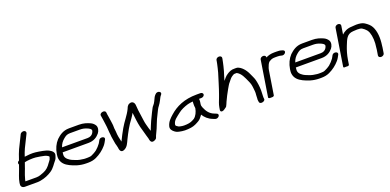

<svg xmlns="http://www.w3.org/2000/svg" viewBox="-10 -1518 4860 2390"><g transform="rotate(-20 2420.5 -323.0)"><path d="M145.1 -273.8C179.6 -282.8 247 -287.9 292.6 -283.6C315 -281.5 391 -269 408 -263.3C434.7 -254.4 462.1 -240.1 456.8 -229C452.1 -219 451.5 -211.1 447.1 -200.4C443.1 -190.7 431.5 -180.8 419.3 -162.4C393.4 -123.4 361 -90.3 315.3 -73.2C286.8 -62.4 254.8 -47.5 217 -47.5H71C71.1 -49.5 70.9 -52.3 71.6 -56.6C72.2 -60.9 73.6 -66.5 74.9 -70.3C86.4 -106.9 93.9 -138.7 107.9 -170.2C123.1 -204.3 130.3 -237.7 145.1 -273.8ZM-6.5 -37C-10.8 -10.2 6.6 13.5 42.3 13.5H207.3C222.1 13.5 234.2 12 250.5 9.2C310.3 -1.4 359.9 -23.1 401.9 -50.8C451.6 -83.6 474.7 -129.8 507 -166.8C519.8 -181.5 525.1 -200.3 530.7 -217.9C549.3 -266 505.3 -291.5 480 -305.5C443.8 -325.6 363.3 -338 311.3 -344.4C268.1 -349.7 209.4 -344.8 167.3 -338.8C179.3 -373 189.9 -405.8 205.1 -436.9C226.8 -481.5 262 -549.9 282.3 -593L287.9 -604.8C291.5 -612.4 291.5 -621.1 287.3 -628.1C271.3 -654.3 227.4 -641.6 216.4 -620.2L210.6 -608C190 -564.3 155.6 -498.3 133.3 -451C115.2 -412.9 104.2 -376.8 89.6 -335L83.3 -317.7C58.7 -307.9 57.7 -284.9 67.1 -272C60.2 -252 54.7 -235 48.9 -220C30.6 -165.7 4.8 -116.6 -5.1 -54C-6.1 -47.6 -5.9 -41.2 -6.5 -37Z M644 -289.5C656.8 -331 679 -360.9 712.2 -387.8C737 -407.8 756.9 -421.5 797 -421.5H925.8C963.7 -421.5 989.2 -414.8 1014.6 -404.7C1042.7 -393.4 1072.1 -378.8 1068.4 -355C1066.9 -345.9 1060.8 -334 1054.7 -324.6C1041.1 -304 1017.4 -289.5 981.1 -289.5ZM894.7 -59.5H869.7C862.7 -59.5 857 -59.9 851.9 -60.4C814.4 -64.3 782.9 -70.3 754.7 -81.3C728 -91.8 700.9 -101.1 681.4 -114C648.3 -135.9 620.2 -161.1 627.6 -208C628.7 -215.1 628.7 -221.7 629.6 -228.5H971.4C1043.9 -228.5 1088.9 -260.6 1120 -298.1C1142.7 -325.4 1154.1 -371.3 1136.4 -400.5C1124.4 -420.4 1104.1 -439.3 1078.5 -450.2C1040.6 -466.4 998.3 -482.5 935.4 -482.5H806.7C722.2 -482.5 673 -439.8 634.3 -404.5C634.1 -404.3 633.7 -403.9 633.4 -403.6C592.3 -359.8 565 -302.2 554 -233C552.6 -224 552.1 -216.2 550.9 -205.6C549.8 -194.9 550 -184.7 551.4 -173.8C559.3 -113.7 600.5 -76.5 653.7 -50.6C705.3 -25.5 773.6 1.5 860 1.5H885C927 1.5 962.1 -6 993.3 -20.5C1051.5 -47.6 1099.3 -85.1 1136.8 -128.9C1156.1 -151.5 1167.8 -175.1 1180.3 -198.3C1200.7 -236.1 1130 -253.1 1110.7 -215.7C1103.7 -203.5 1096.7 -187.8 1089 -177.1C1071.9 -153.1 1049.7 -129.2 1026.8 -109.9C1019.5 -103.7 996.2 -88.9 983 -82.2C958.5 -69.8 945 -60.5 917.3 -60.5C910.5 -60.5 903.4 -59.5 894.7 -59.5Z M1232.4 -496.2C1237.5 -457.5 1246.3 -416.8 1249.8 -377.6C1252.8 -344.1 1257.7 -331 1258 -296.3C1258.3 -265 1262.2 -258.1 1263.7 -236.8C1265 -215.2 1266.6 -194.9 1270.8 -176.3C1277.5 -146.8 1278.8 -110.1 1289.8 -80.2C1293.2 -71.2 1292.4 -63.4 1297.1 -48.6C1298.4 -44.7 1298.8 26.3 1352.4 7.9C1406.6 -10.8 1424.4 -67.3 1441.6 -102.3C1481.8 -183.9 1522.9 -261.8 1575.1 -328.4C1591.1 -348.8 1602.4 -371.2 1615.4 -393C1623.2 -327.1 1629 -261.3 1644.2 -197.2C1644.2 -197.1 1644.3 -196.7 1644.4 -196.5C1654.7 -165 1663 -124.6 1673 -93.7L1680.1 -67.7C1684 -53.6 1688.2 -40.7 1692.3 -26.8C1695 -17.7 1696.5 47.8 1751 26C1765.6 20.2 1779.3 11.9 1783.4 -0.4C1790.5 -21.8 1795.3 -32.7 1806.7 -55.8C1823.4 -89.3 1836 -119.1 1850.7 -157.8C1867.1 -201.1 1881.8 -232.8 1902.2 -272.5C1918.5 -304.1 1933.1 -340.4 1952.6 -362.8C1966.8 -379 1978.4 -402.8 1987.8 -419C2000.1 -440.6 2007 -461 2019.1 -474.9L2027.1 -484.2C2054.1 -518.7 1994.8 -548.2 1964.3 -513.2C1958 -506 1947.4 -495.6 1942.2 -485.4C1926.2 -454.4 1910.9 -413.6 1889.4 -391.9C1876.4 -378.9 1866.3 -358.1 1858.1 -341.3L1843.7 -313.4C1828.4 -283.7 1815 -252.1 1798.9 -220.3C1782.2 -186 1767.5 -143.3 1751 -104.7L1748.3 -115C1746.2 -123.3 1742.2 -132.8 1739 -143.2C1729.8 -178.8 1717.5 -215.4 1713.1 -252.7C1707 -304.2 1699.4 -347.8 1692.6 -399.8C1689.7 -422.5 1689.3 -455 1686 -477C1683.7 -492.9 1666.8 -533.8 1620.1 -516.2C1587.5 -503.9 1581.2 -474.4 1574.4 -460.2C1538.9 -386.1 1483.8 -328.3 1442 -254.4C1414.6 -205.9 1387.5 -155.3 1363.3 -103.9C1351.9 -148.1 1341.8 -195.2 1340.8 -244.8C1340.2 -272.5 1335 -273.6 1335.3 -304.4C1336 -341.5 1330.3 -358.1 1327.3 -389.4C1323.6 -429 1312.5 -472 1309.9 -508.3C1307 -548.9 1227.3 -535.3 1232.4 -496.2Z M2367.6 -269.5C2366.3 -257.9 2365.9 -246 2366.1 -237.1C2366.4 -224.4 2365.3 -201 2369.5 -181.1C2361.5 -133.1 2338.3 -85.2 2305.9 -61.4L2279.7 -47.1C2251.1 -31.8 2215.9 -25.5 2165.5 -25.5C2157.3 -25.5 2150 -25.6 2140.2 -27.2C2125.6 -29.7 2100.3 -34.4 2097.1 -36.8C2078.9 -49.7 2059.6 -55 2062.7 -74.4C2071.5 -130.1 2120 -156.8 2168.1 -195.8C2199.9 -221.7 2251.4 -244.5 2298.8 -258.2C2319.5 -264.1 2341.8 -266.3 2367.6 -269.5ZM2452.8 -273.5H2482.3C2502.4 -273.5 2522.5 -286.4 2525.2 -303.5C2527.8 -319.9 2513.2 -334.5 2492 -334.5H2442C2277.3 -334.5 2162.7 -279.6 2077.6 -203.6C2040.6 -170.5 2002.2 -136.7 1987.3 -80C1977 -40.6 2002.3 -16.8 2022.5 -0.7C2036.1 10.3 2052.5 20.6 2082.6 26.2C2103.2 30.1 2128.3 35.5 2155.9 35.5C2183.2 35.5 2208.9 33.9 2234.5 30.3C2282.6 23.5 2316.7 3.1 2347.1 -14.2C2371 -27.7 2387.8 -51.1 2401.4 -69.3C2404 -72.7 2406 -75.4 2409 -80.3C2434.1 -38.7 2473.4 -1.1 2528.2 19.4L2555.2 30.4C2597.5 45.7 2639.2 -9.6 2595.7 -25.4L2568.7 -36.4C2510.9 -57.4 2478.8 -103.5 2456.9 -157.2C2448.8 -177 2445.5 -187.3 2449.3 -211L2452.5 -231C2455 -247.2 2454.2 -259 2452.8 -273.5Z M3135.5 -35C3133.2 -20.5 3133.5 -9.8 3136 4.3L3137.9 14.5C3139.6 55.4 3221 39.7 3214.1 1.7L3212.2 -8.8C3211.2 -14.4 3211.9 -20.5 3212.1 -22C3213.1 -27.7 3212.2 -31.5 3212.4 -39.7C3213.9 -49.7 3213 -69.4 3213.9 -80.6C3214.7 -89 3215 -98.5 3214.8 -110.9C3214.1 -159.2 3206.8 -214.7 3195.7 -255.1C3187.9 -283.5 3170.1 -316.2 3158 -344.3C3143.9 -376.9 3122.2 -411.1 3098.6 -433.7C3085.8 -446 3053.4 -476.5 3018.5 -476.5H2997.9C2951.5 -478.7 2924.1 -462.1 2898.7 -446.5C2865.3 -426.1 2847.8 -400.4 2826.2 -375.7C2832.5 -396.2 2837.9 -416.1 2843.5 -433.5C2854.8 -468.8 2869.4 -513 2877.3 -551.6C2883.3 -581.3 2891.5 -610.1 2896.1 -639L2898.3 -653C2901 -669.5 2885.7 -683.5 2865 -683.5C2844.4 -683.5 2824.7 -669.5 2822.1 -653L2819.9 -639C2818.5 -630.1 2816.6 -618.1 2813.3 -604.9C2804.8 -571.8 2798.4 -532.6 2787.9 -499.5C2762.4 -419.4 2733.4 -316.8 2704.9 -239.1L2690.6 -200.1C2677.4 -164.2 2660.4 -129.2 2653.5 -86L2648.6 -55C2647.1 -45.6 2649.5 -28.4 2670.6 -29.3C2680.9 -29.7 2692.3 -34.3 2700.5 -40.2L2731.4 -62.2C2733.3 -63.5 2735 -65.3 2736.1 -67.2C2746.9 -86.5 2754.1 -103.6 2761.6 -122.8C2772.6 -150.5 2819.5 -239.4 2834.7 -264.8C2850.4 -290.9 2866.7 -322.6 2882.1 -338.1C2882.4 -338.4 2882.9 -339 2883.3 -339.4C2900.3 -361.2 2918.6 -386.4 2939.9 -399.3C2964.3 -414 2961.7 -415.5 2985.1 -415.5H3003.6C3058.4 -386.4 3080.9 -325.6 3107.7 -267.4C3123.5 -233 3130 -210.8 3134.3 -167.6C3137.4 -135.3 3142.1 -108.7 3137.3 -78C3135.3 -65.3 3137.1 -45.7 3135.5 -35Z M3396.6 -332C3397.8 -339.2 3402 -346.4 3405.3 -356.2C3415.2 -385.5 3429.2 -410.3 3449.1 -417.8C3450 -418.2 3451.5 -418.9 3452.5 -419.5C3470 -430.3 3487.8 -435.5 3519.9 -435.5H3549.9C3572.6 -435.5 3587.8 -433.1 3601.5 -428.5C3643.8 -413.1 3686.1 -471.5 3637.2 -485L3625.3 -488.6C3605.7 -495.3 3583.6 -496.5 3559.5 -496.5H3529.5C3482.9 -496.5 3448.8 -486.9 3417.3 -470.3L3417.5 -472C3420.3 -489.1 3404.9 -502.5 3384.2 -502.5C3363.6 -502.5 3344 -489.1 3341.3 -472L3266.2 2C3263 22.6 3294.9 18.5 3301.7 18.5C3308.5 18.5 3339.2 22.6 3342.5 2L3392.7 -315C3393.8 -322.3 3395.8 -327 3396.6 -332Z M3733 -289.5C3745.8 -331 3768 -360.9 3801.2 -387.8C3826 -407.8 3845.9 -421.5 3886 -421.5H4014.8C4052.7 -421.5 4078.2 -414.8 4103.6 -404.7C4131.7 -393.4 4161.1 -378.8 4157.4 -355C4155.9 -345.9 4149.8 -334 4143.7 -324.6C4130.1 -304 4106.4 -289.5 4070.1 -289.5ZM3983.7 -59.5H3958.7C3951.7 -59.5 3946 -59.9 3940.9 -60.4C3903.4 -64.3 3871.9 -70.3 3843.7 -81.3C3817 -91.8 3789.9 -101.1 3770.4 -114C3737.3 -135.9 3709.2 -161.1 3716.6 -208C3717.7 -215.1 3717.7 -221.7 3718.6 -228.5H4060.4C4132.9 -228.5 4177.9 -260.6 4209 -298.1C4231.7 -325.4 4243.1 -371.3 4225.4 -400.5C4213.4 -420.4 4193.1 -439.3 4167.5 -450.2C4129.6 -466.4 4087.3 -482.5 4024.4 -482.5H3895.7C3811.2 -482.5 3762 -439.8 3723.3 -404.5C3723.1 -404.3 3722.7 -403.9 3722.4 -403.6C3681.3 -359.8 3654 -302.2 3643 -233C3641.6 -224 3641.1 -216.2 3639.9 -205.6C3638.8 -194.9 3639 -184.7 3640.4 -173.8C3648.3 -113.7 3689.5 -76.5 3742.7 -50.6C3794.3 -25.5 3862.6 1.5 3949 1.5H3974C4016 1.5 4051.1 -6 4082.3 -20.5C4140.5 -47.6 4188.3 -85.1 4225.8 -128.9C4245.1 -151.5 4256.8 -175.1 4269.3 -198.3C4289.7 -236.1 4219 -253.1 4199.7 -215.7C4192.7 -203.5 4185.7 -187.8 4178 -177.1C4160.9 -153.1 4138.7 -129.2 4115.8 -109.9C4108.5 -103.7 4085.2 -88.9 4072 -82.2C4047.5 -69.8 4034 -60.5 4006.3 -60.5C3999.5 -60.5 3992.4 -59.5 3983.7 -59.5Z M4741.4 -93 4729.6 -19C4727.1 -3 4740.9 11.5 4762.3 11.5C4782.9 11.5 4803.2 -2 4805.9 -19L4817.6 -93C4818.8 -100.8 4818.7 -107.5 4820.2 -117.5C4834.7 -215.1 4828.2 -305.3 4793.4 -371.1C4775.5 -405 4745.4 -428.5 4712.9 -450C4687.5 -466.8 4649.6 -472.5 4607.1 -472.5C4584.7 -472.5 4570.4 -468.9 4548.4 -468.5C4483.8 -467.2 4443.2 -442.8 4410.7 -412.7L4428.5 -525C4431.1 -541.5 4415.8 -555.5 4395.2 -555.5C4374.6 -555.5 4354.9 -541.5 4352.3 -525L4274.7 -35C4273.4 -26.9 4281 -22.2 4289.2 -22.5L4309.6 -23.4C4312.2 -23 4317.5 -22.5 4321.4 -22.5H4333.3C4340 -22.5 4349.7 -27.4 4350.9 -35L4360.7 -97C4369.9 -155 4387.5 -216.2 4407.8 -266C4438.2 -340.5 4457.4 -403.8 4542.5 -408.5C4564.7 -409.7 4580.1 -411.5 4597.4 -411.5C4624.2 -411.5 4647.7 -408.6 4660.5 -400.7C4680.4 -388.6 4695.7 -374.1 4710.9 -357.8C4717.3 -350.8 4727.9 -332.2 4732.4 -319.9C4751.8 -266.1 4756.1 -193.7 4743.7 -116C4742.5 -108 4742.5 -100.2 4741.4 -93Z"/></g></svg>

Font: CiSf OpenHand
Style: BdExtObl
Weight: 400
Foundry: Cannot Into Space Fonts
Version: Version 0.7892